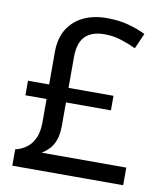

<svg xmlns="http://www.w3.org/2000/svg" viewBox="-82 -790 735 858"><g transform="rotate(10 286.0 -361.5)"><path d="M334 -723Q389 -723 433 -711Q477 -699 511 -682L480 -612Q450 -626 413.5 -638Q377 -650 336 -650Q279 -650 249 -620.5Q219 -591 219 -525V-386H423V-320H219V-216Q219 -176 209.5 -149.5Q200 -123 184.5 -107Q169 -91 151 -80H535V0H32V-74Q61 -81 83 -97.5Q105 -114 118 -142.5Q131 -171 131 -215V-320H35V-386H131V-534Q131 -594 156 -636Q181 -678 227 -700.5Q273 -723 334 -723Z"/></g></svg>

Font: Noto Sans Devanagari
Style: Regular
Weight: 400
Designer: Jelle Bosma - Monotype Design Team
Foundry: Monotype Imaging Inc.
Version: Version 2.003